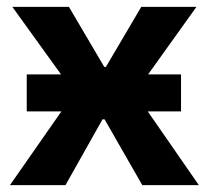

<svg xmlns="http://www.w3.org/2000/svg" viewBox="-20 -540 609 560"><path d="M58 -215H159L9 0H171L279 -192H285L395 0H560L411 -215H508V-323H412L553 -520H392L289 -345H284L181 -520H16L158 -323H58Z"/></svg>

Font: Fixel Display Bold
Style: Bold
Weight: 700
Designer: AlfaBravo + MacPaw
Foundry: Kyrylo Tkachov, Marchela Mozhyna, Serhii Makarenko, Maria Weinstein, Zakhar Kryvoshyya
Version: Version 1.211